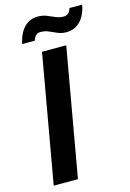

<svg xmlns="http://www.w3.org/2000/svg" viewBox="-130 -931 675 995"><g transform="rotate(-15 207.5 -434.0)"><path d="M30 0 151 -686H281L160 0ZM62 -751Q68 -782 82 -808.5Q96 -835 119.5 -851.5Q143 -868 176 -868Q202 -868 223 -859.5Q244 -851 264.5 -842Q285 -833 308 -833Q321 -833 331 -840.5Q341 -848 347 -868H415Q410 -837 395.5 -810Q381 -783 357.5 -767Q334 -751 300 -751Q275 -751 254 -760Q233 -769 213 -778Q193 -787 169 -787Q156 -787 146 -779Q136 -771 130 -751Z"/></g></svg>

Font: Archivo SemiBold SemiBold
Style: Italic
Weight: 600
Italic angle: -10°
Version: Version 2.001